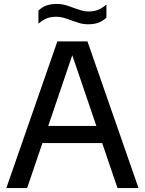

<svg xmlns="http://www.w3.org/2000/svg" viewBox="-20 -949 731 969"><path d="M12 0 269.5 -740H421.5L679 0H573L337.5 -691.5H352L117 0ZM159.5 -227 183.5 -313.5H507L531 -227ZM425.5 -826.5Q400.5 -826.5 379.2 -833Q358 -839.5 337.5 -847Q319.5 -854 301.5 -859.2Q283.5 -864.5 264 -864.5Q236 -864.5 215 -855.8Q194 -847 174 -829.5V-895.5Q191 -912.5 213 -920.8Q235 -929 265.5 -929Q290.5 -929 312 -922.8Q333.5 -916.5 353.5 -908.5Q372 -902 390 -896.5Q408 -891 427 -891Q455 -891 476 -899.8Q497 -908.5 517 -926V-860Q500 -843.5 478 -835Q456 -826.5 425.5 -826.5Z"/></svg>

Font: Encode Sans SC Condensed Thin Medium
Style: Regular
Weight: 500
Version: Version 3.002